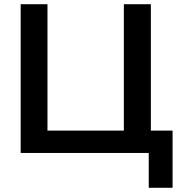

<svg xmlns="http://www.w3.org/2000/svg" viewBox="-20 -725 861 910"><path d="M685 165V0H78V-705H205V-106H567V-705H695V-106H798V165Z"/></svg>

Font: MulishBold
Style: Bold
Weight: 700
Designer: Vernon Adams
Foundry: Vernon Adams
Version: Version 3.602; ttfautohint (v1.8.3)